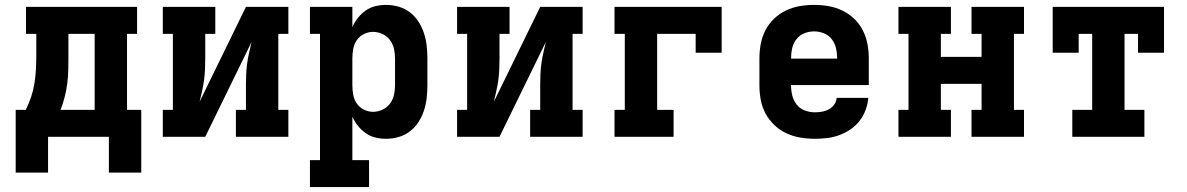

<svg xmlns="http://www.w3.org/2000/svg" viewBox="-20 -558 4840 783"><path d="M424 146V0H176V146H44V-110H85Q98 -136 107 -163Q116 -190 120.5 -218Q125 -246 126.5 -274.5Q128 -303 128 -331V-420H86V-530H539V-420H498V-110H556V146ZM227 -110H366V-420H259V-331Q259 -303 258.5 -275Q258 -247 254.5 -219Q251 -191 244 -163.5Q237 -136 227 -110Z M644 0V-110H685V-420H644V-530H858V-420H817V-318Q817 -296 816 -274Q815 -252 812 -230Q809 -208 804 -186.5Q799 -165 794 -143L983 -530H1156V-420H1115V-110H1156V0H942V-110H983V-212Q983 -234 984 -256Q985 -278 988 -300Q991 -322 996 -343.5Q1001 -365 1006 -387L817 0Z M1244 205V95H1285V-420H1244V-530H1417V-448Q1426 -468 1440 -485.5Q1454 -503 1472 -515.5Q1490 -528 1511.5 -533Q1533 -538 1555 -538Q1581 -538 1606.5 -530.5Q1632 -523 1652.5 -507Q1673 -491 1687 -469Q1701 -447 1709 -422.5Q1717 -398 1720 -372Q1723 -346 1723 -320V-210Q1723 -184 1720 -158Q1717 -132 1709 -107.5Q1701 -83 1687 -61Q1673 -39 1652.5 -23Q1632 -7 1606.5 0.5Q1581 8 1555 8Q1533 8 1511.5 3Q1490 -2 1472 -14.5Q1454 -27 1440 -44.5Q1426 -62 1417 -82V95H1485V205ZM1501 -102Q1521 -102 1539.5 -110.5Q1558 -119 1570 -135Q1582 -151 1586.5 -170.5Q1591 -190 1591 -210V-320Q1591 -340 1586.5 -359.5Q1582 -379 1570 -395Q1558 -411 1539.5 -419.5Q1521 -428 1501 -428Q1482 -428 1464 -419Q1446 -410 1435 -394Q1424 -378 1420.5 -358.5Q1417 -339 1417 -320V-210Q1417 -191 1420.5 -171.5Q1424 -152 1435 -136Q1446 -120 1464 -111Q1482 -102 1501 -102Z M1844 0V-110H1885V-420H1844V-530H2058V-420H2017V-318Q2017 -296 2016 -274Q2015 -252 2012 -230Q2009 -208 2004 -186.5Q1999 -165 1994 -143L2183 -530H2356V-420H2315V-110H2356V0H2142V-110H2183V-212Q2183 -234 2184 -256Q2185 -278 2188 -300Q2191 -322 2196 -343.5Q2201 -365 2206 -387L2017 0Z M2486 0V-110H2528V-420H2486V-530H2923V-343H2817V-420H2660V-110H2727V0Z M3303 8Q3273 8 3243.5 3Q3214 -2 3187 -14.5Q3160 -27 3138 -48Q3116 -69 3102 -95Q3088 -121 3082.5 -150.5Q3077 -180 3077 -210V-320Q3077 -350 3082.5 -379Q3088 -408 3101.5 -434.5Q3115 -461 3136.5 -481.5Q3158 -502 3185 -515Q3212 -528 3241 -533Q3270 -538 3300 -538Q3330 -538 3359 -533Q3388 -528 3415 -515Q3442 -502 3463.5 -481.5Q3485 -461 3498.5 -434.5Q3512 -408 3517.5 -379Q3523 -350 3523 -320V-211H3206V-210Q3206 -189 3211 -168.5Q3216 -148 3229 -131.5Q3242 -115 3262 -107.5Q3282 -100 3303 -100Q3318 -100 3332.5 -102.5Q3347 -105 3360 -112Q3373 -119 3382 -131.5Q3391 -144 3392 -159H3521Q3519 -134 3510 -109.5Q3501 -85 3485.5 -65Q3470 -45 3448.5 -30.5Q3427 -16 3403 -7Q3379 2 3353.5 5Q3328 8 3303 8ZM3206 -319H3394V-320Q3394 -341 3389.5 -361Q3385 -381 3372.5 -397.5Q3360 -414 3340.5 -422Q3321 -430 3300 -430Q3279 -430 3259.5 -422Q3240 -414 3227.5 -397.5Q3215 -381 3210.5 -361Q3206 -341 3206 -320Z M3644 0V-110H3685V-420H3644V-530H3858V-420H3817V-326H3983V-420H3942V-530H4156V-420H4115V-110H4156V0H3942V-110H3983V-216H3817V-110H3858V0Z M4353 0V-110H4434V-420H4379V-343H4273V-530H4727V-343H4621V-420H4566V-110H4647V0Z"/></svg>

Font: Iosevka Curly Slab XBdEx
Style: Regular
Weight: 800
Width: 7
Monospace: yes
Designer: Belleve Invis
Foundry: Belleve Invis
Version: Version 11.0.0; ttfautohint (v1.8.3)